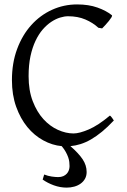

<svg xmlns="http://www.w3.org/2000/svg" viewBox="-20 -650 576 872"><path d="M497.1 -103Q469.2 -73.2 443.4 -52Q417.5 -30.8 393.3 -16.8Q369.1 -2.9 345.7 4.4Q322.3 11.7 299.8 13.7Q336.9 45.9 355.2 73.2Q373.5 100.6 373.5 131.3Q373.5 148.4 366.2 161.6Q358.9 174.8 346.4 183.8Q334 192.9 317.4 197.5Q300.8 202.1 282.7 202.1Q253.4 202.1 224.6 191.7Q195.8 181.2 173.8 165.5L180.7 142.6Q197.8 149.4 215.3 151.9Q232.9 154.3 244.1 154.3Q257.8 154.3 267.6 149.9Q277.3 145.5 283.7 138.4Q290 131.3 293 122.3Q295.9 113.3 295.9 104.5Q295.9 95.7 294.7 85.4Q293.5 75.2 289.6 64Q285.6 52.7 278.8 40.3Q272 27.8 260.3 13.7Q217.3 9.8 176.5 -12.5Q135.7 -34.7 104.2 -73Q72.8 -111.3 53.5 -165Q34.2 -218.8 34.2 -286.1Q34.2 -364.3 57.9 -427.7Q81.5 -491.2 122.1 -536.1Q162.6 -581.1 216.3 -605.5Q270 -629.9 330.1 -629.9Q382.8 -629.9 422.6 -615.7Q462.4 -601.6 487.8 -581.1Q490.7 -578.6 486.3 -571.3Q481.9 -564 474.4 -554.7Q466.8 -545.4 458.3 -536.1Q449.7 -526.9 443.8 -521L426.8 -523.9Q401.9 -546.9 367.7 -561.5Q333.5 -576.2 289.1 -576.2Q272.5 -576.2 252.7 -570.1Q232.9 -564 212.9 -550.8Q192.9 -537.6 174.3 -516.4Q155.8 -495.1 141.4 -464.8Q127 -434.6 118.4 -394.8Q109.9 -355 109.9 -304.2Q109.9 -239.3 128.7 -190.4Q147.5 -141.6 177 -109.1Q206.5 -76.7 242.9 -60.3Q279.3 -43.9 314 -43.9Q340.3 -43.9 382.8 -62Q425.3 -80.1 479 -125Q481.4 -124 484.1 -120.8Q486.8 -117.7 489.3 -114.3Q491.7 -110.8 493.7 -107.7Q495.6 -104.5 497.1 -103Z"/></svg>

Font: Noto Serif Devanagari
Style: Regular
Weight: 400
Designer: Monotype Design Team
Foundry: Monotype Imaging Inc.
Version: Version 1.01